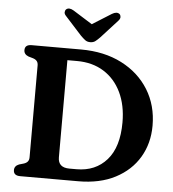

<svg xmlns="http://www.w3.org/2000/svg" viewBox="-60 -967 923 1022"><g transform="rotate(5 401.5 -456.0)"><path d="M50 -29.5Q50 -52 74.5 -61.5L98.5 -68.5Q112 -72.5 119.5 -81Q127 -89.5 127 -104.5V-595.5Q127 -610.5 119.5 -619Q112 -627.5 98.5 -631.5L74.5 -638.5Q50 -648 50 -670.5Q50 -700 86 -700H350Q474.5 -700 567.8 -652.2Q661 -604.5 712.8 -520.8Q764.5 -437 764.5 -329Q764.5 -234.5 720.5 -160.2Q676.5 -86 594 -43Q511.5 0 395.5 0H86Q50 0 50 -29.5ZM381.5 -63Q482.5 -63 543 -131.8Q603.5 -200.5 603.5 -332.5Q603.5 -424.5 570.5 -493Q537.5 -561.5 477 -599.2Q416.5 -637 334 -637H282.5V-118Q282.5 -63 343.5 -63ZM446.5 -773.5Q433.5 -760 422.5 -751.5Q411.5 -743 395 -743Q378.5 -743 367.5 -751.5Q356.5 -760 343 -773.5L255 -870.5Q245 -881 245.8 -890.8Q246.5 -900.5 252.5 -906Q267.5 -918.5 293 -903L395 -839L497 -903Q522 -918 537.5 -906Q543.5 -900.5 544 -890.8Q544.5 -881 535 -870.5Z"/></g></svg>

Font: Fraunces 9pt S050 SemiBold
Style: Regular
Weight: 600
Version: Version 1.000; ttfautohint (v1.8.3)